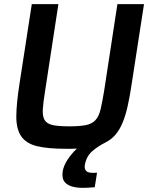

<svg xmlns="http://www.w3.org/2000/svg" viewBox="-20 -708 741 924"><path d="M545 -688H673L614 -306Q605 -245 594.5 -198Q584 -151 569.5 -116.5Q555 -82 534.5 -58.5Q514 -35 485 -21Q451 -4 423 20.5Q395 45 388 88Q386 104 394 114Q402 124 430 124Q433 124 438 123.5Q443 123 447 123L436 193Q399 196 381 196Q347 196 326.5 189.5Q306 183 295 172Q284 161 281.5 146.5Q279 132 282 115Q287 88 305 60.5Q323 33 350 7Q337 8 324 8Q311 8 297 8Q208 8 156.5 -5Q105 -18 81.5 -53Q58 -88 58.5 -149Q59 -210 74 -306L133 -688H261L197 -270Q188 -215 186 -181.5Q184 -148 195 -130Q206 -112 234 -106Q262 -100 313 -100Q364 -100 393.5 -106Q423 -112 439.5 -130Q456 -148 464 -181.5Q472 -215 481 -270Z"/></svg>

Font: Azeri Sans SemiBold
Style: Italic
Weight: 600
Designer: Hector Gatti & Omnibus-Type (original fonts) / Cristiano Sobral (main changes and remastering)
Foundry: Omnibus-Type
Version: Version 0.07;August 21, 2020;FontCreator 13.0.0.2681 64-bit;